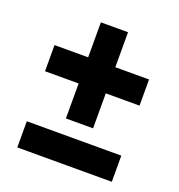

<svg xmlns="http://www.w3.org/2000/svg" viewBox="-114 -702 742 797"><g transform="rotate(20 257.5 -304.0)"><path d="M197.5 -182.5V-337H49V-452.5H197.5V-607H317.5V-452.5H466.5V-337H317.5V-182.5ZM49 -0.5V-116H466.5V-0.5Z"/></g></svg>

Font: Encode Sans Condensed
Style: Bold
Weight: 700
Width: 3
Designer: Multiple Designers
Foundry: Impallari Type
Version: Version 2.000